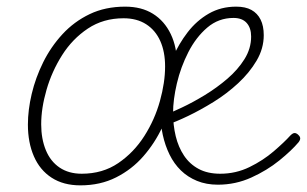

<svg xmlns="http://www.w3.org/2000/svg" viewBox="-20 -539 924 578"><path d="M222 19Q171 19 135.5 -4Q100 -27 82 -68.5Q64 -110 64 -164Q64 -208 75.5 -256.5Q87 -305 110 -351.5Q133 -398 168 -436Q203 -474 250 -496.5Q297 -519 357 -519Q406 -519 440.5 -497.5Q475 -476 494 -436.5Q513 -397 513 -344Q513 -302 502 -253Q491 -204 468.5 -156Q446 -108 411.5 -68.5Q377 -29 329.5 -5Q282 19 222 19ZM226 -16Q289 -16 336 -48Q383 -80 414.5 -129.5Q446 -179 461.5 -235Q477 -291 477 -339Q477 -383 462.5 -415.5Q448 -448 420 -466Q392 -484 352 -484Q291 -484 244.5 -453Q198 -422 167 -373Q136 -324 120 -268.5Q104 -213 104 -165Q104 -121 118 -87Q132 -53 159.5 -34.5Q187 -16 226 -16ZM636 17Q601 17 573 5.5Q545 -6 524.5 -26Q504 -46 490.5 -73.5Q477 -101 470 -133Q463 -165 463 -199Q463 -236 472 -279Q481 -322 499.5 -364.5Q518 -407 545 -442Q572 -477 608.5 -498Q645 -519 691 -519Q719 -519 737 -509Q755 -499 764.5 -480Q774 -461 774 -433Q774 -393 752.5 -356.5Q731 -320 697 -288.5Q663 -257 623.5 -232.5Q584 -208 546.5 -190Q509 -172 482 -163L473 -191Q495 -200 528 -215.5Q561 -231 597 -253Q633 -275 664.5 -302Q696 -329 716 -361Q736 -393 736 -429Q736 -455 722.5 -470Q709 -485 683 -485Q638 -485 604 -456Q570 -427 547 -382Q524 -337 512.5 -288Q501 -239 501 -199Q501 -162 509 -129Q517 -96 534 -70.5Q551 -45 578 -30.5Q605 -16 643 -16Q690 -16 731 -36Q772 -56 804 -83.5Q836 -111 854 -131Q861 -138 866 -138.5Q871 -139 877 -134Q882 -130 883.5 -124.5Q885 -119 879 -111Q858 -86 821 -56Q784 -26 736.5 -4.5Q689 17 636 17Z"/></svg>

Font: Playwrite US Trad Thin
Style: Regular
Weight: 250
Designer: Veronika Burian, José Scaglione
Foundry: TypeTogether
Version: Version 1.003